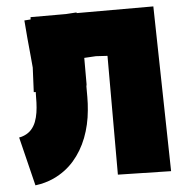

<svg xmlns="http://www.w3.org/2000/svg" viewBox="-52 -756 769 816"><g transform="rotate(-5 333.0 -348.5)"><path d="M318.8 -398.9V-345.2Q318.8 -316.9 315.9 -288.1Q310.5 -227.1 289.6 -172.6Q268.6 -118.2 232.7 -77.1Q196.8 -36.1 145.5 -12.2Q109.4 4.4 66.4 9.8L15.1 -198.7Q27.3 -200.7 37.1 -205.1Q55.7 -212.9 67.9 -226.6Q80.1 -240.2 87.2 -258.5Q94.2 -276.9 97.4 -297.6Q100.6 -318.4 101.3 -340.3Q102.1 -362.3 102.1 -383.8V-385.3H93.8L98.6 -489.7Q96.7 -514.2 94.2 -538.6Q86.4 -615.2 80.6 -692.4L107.4 -694.3L107.9 -704.1H259.3L304.2 -707Q304.2 -705.6 304.7 -704.1H631.8L646 0L419.4 -4.9V-511.7L370.1 -514.6L320.3 -511.7V-390.1Z"/></g></svg>

Font: Luckiest Guy RUS-BEL-UKR
Style: Regular
Weight: 400
Designer: Astigmatic (AOETI)
Foundry: Astigmatic (AOETI)
Version: Version 1.00 March 11, 2019, initial release